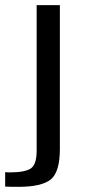

<svg xmlns="http://www.w3.org/2000/svg" viewBox="-63 -504 330 744"><path d="M169 -484V73Q169 163 133.5 191.5Q98 220 8 220Q-26 220 -43 219V163Q-37 164 -25 164Q33 164 56 149Q79 134 79 80V-484Z"/></svg>

Font: Play
Style: Regular
Weight: 400
Designer: Jonas Hecksher
Foundry: Jonas Hecksher, Playtypeª, e-types AS
Version: Version 1.002